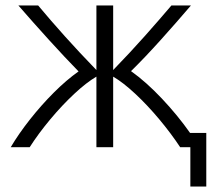

<svg xmlns="http://www.w3.org/2000/svg" viewBox="-20 -536 778 699"><path d="M673 143V0H636Q603 -50 560 -101.5Q517 -153 472.5 -194.5Q428 -236 392 -257V0H331V-257Q295 -236 250.5 -194.5Q206 -153 163 -101.5Q120 -50 88 0H19Q48 -49 89 -101Q130 -153 176 -199Q222 -245 266 -276Q217 -326 158.5 -390.5Q100 -455 47 -516H119Q164 -462 216.5 -403.5Q269 -345 331 -281V-516H392V-281Q454 -345 506.5 -404Q559 -463 604 -516H675Q623 -455 565 -390.5Q507 -326 457 -277Q512 -238 569.5 -177Q627 -116 672 -52H731V143Z"/></svg>

Font: Ubuntu Sans Light
Style: Regular
Weight: 300
Designer: Dalton Maag Ltd
Foundry: Dalton Maag Ltd
Version: Version 1.006; ttfautohint (v1.8.4.7-5d5b)